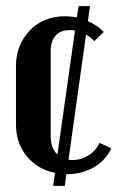

<svg xmlns="http://www.w3.org/2000/svg" viewBox="-20 -557 382 625"><path d="M236 -537H273L266 -488Q281 -482 294 -473Q307 -464 318 -453L287 -423Q275 -437 260 -444L203 -37Q206 -37 209 -36.5Q212 -36 216 -36Q244 -36 268.5 -51.5Q293 -67 304 -92L342 -74Q324 -35 285.5 -12.5Q247 10 197 10L196 9L191 48H153L159 6Q102 -6 67 -48.5Q32 -91 32 -153V-343Q32 -378 44 -407Q56 -436 77 -458Q98 -480 127 -492Q156 -504 190 -504Q213 -504 230 -500ZM224 -457Q219 -459 215 -459Q211 -459 206 -459Q177 -459 161 -441Q145 -423 145 -391V-114Q145 -74 167 -54Z"/></svg>

Font: Moniqa ExtBd Paragraph
Style: Regular
Weight: 800
Designer: Rajesh Rajput
Foundry: Rajesh Rajput
Version: Version 1.000